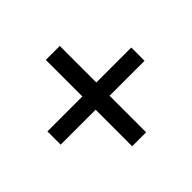

<svg xmlns="http://www.w3.org/2000/svg" viewBox="-122 -676 740 740"><g transform="rotate(-45 248.0 -305.5)"><path d="M210 -269.5H19.5V-341.8H210V-541H286.1V-341.8H476.6V-269.5H286.1V-70.3H210Z"/></g></svg>

Font: Reddit Sans A
Style: Regular
Weight: 400
Designer: Stephen Hutchings
Foundry: Reddit
Version: Version 1.013